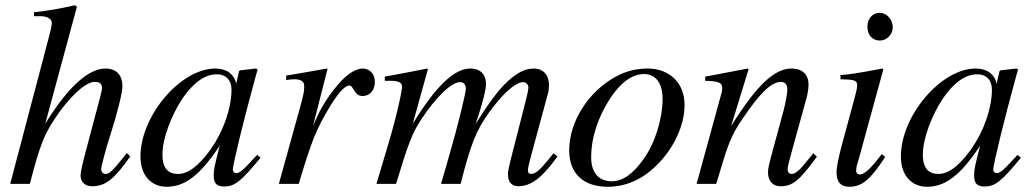

<svg xmlns="http://www.w3.org/2000/svg" viewBox="-20 -703 3948 734"><path d="M465 -118C411 -50 399 -38 383 -38C374 -38 367 -46 367 -56C367 -67 383 -129 400 -181C430 -275 448 -349 448 -374C448 -411 429 -441 383 -441C321 -441 243 -376 153 -230L274 -677L267 -683C209 -670 170 -663 110 -656V-641H137C155 -641 178 -633 178 -616C178 -602 173 -585 165 -554L19 0H94C134 -154 150 -189 190 -250C242 -329 306 -390 342 -390C365 -390 370 -380 370 -365C370 -361 367 -348 363 -332L308 -125C295 -76 288 -45 288 -33C288 -7 305 9 332 9C383 9 417 -18 478 -105Z M865 -361C865 -290 835 -204 788 -136C758 -93 711 -38 661 -38C625 -38 601 -57 601 -112C601 -175 636 -264 678 -327C720 -388 764 -419 809 -419C844 -419 865 -396 865 -361ZM963 -111 936 -82C906 -49 893 -41 884 -41C876 -41 870 -47 870 -54C870 -74 912 -246 959 -417C962 -427 963 -429 965 -438L958 -441L897 -434L894 -431L883 -383C875 -420 846 -441 803 -441C670 -441 517 -260 517 -105C517 -29 561 11 617 11C687 11 745 -33 820 -146C799 -64 797 -56 797 -31C797 -2 809 10 837 10C877 10 901 -9 976 -100Z M1177 -223 1232 -439 1229 -441C1157 -428 1146 -426 1074 -414V-397C1089 -399 1097 -400 1105 -400C1125 -400 1143 -395 1143 -374C1143 -353 1141 -344 1127 -292L1046 0H1122C1172 -168 1190 -208 1233 -282C1269 -343 1297 -376 1315 -376C1322 -376 1325 -372 1331 -362C1340 -347 1348 -336 1366 -336C1396 -336 1413 -360 1413 -390C1413 -420 1394 -441 1366 -441C1343 -441 1313 -423 1287 -396C1246 -353 1212 -300 1193 -258Z M2111 -105 2096 -117 2075 -91C2045 -54 2027 -38 2010 -38C2002 -38 1998 -43 1998 -54C1998 -58 2002 -76 2008 -99L2076 -350C2077 -355 2079 -371 2079 -378C2079 -414 2058 -441 2021 -441C2001 -441 1982 -436 1958 -421C1909 -390 1868 -340 1798 -229C1825 -306 1838 -362 1838 -381C1838 -417 1818 -441 1778 -441C1717 -441 1647 -375 1558 -230L1616 -439L1613 -441C1558 -430 1533 -425 1451 -410V-394H1476C1503 -394 1517 -387 1517 -372C1517 -360 1502 -277 1462 -144L1419 0H1494C1542 -158 1556 -194 1590 -246C1646 -331 1705 -389 1739 -389C1752 -389 1761 -380 1761 -364C1761 -351 1737 -245 1693 -93L1666 0H1741C1780 -154 1800 -203 1849 -272C1899 -342 1950 -389 1980 -389C1991 -389 2000 -380 2000 -368C2000 -363 1998 -350 1993 -330L1935 -103C1925 -64 1922 -47 1922 -37C1922 -7 1936 9 1962 9C2009 9 2053 -24 2106 -98Z M2513 -326C2513 -250 2485 -156 2439 -93C2400 -39 2362 -10 2318 -10C2271 -10 2240 -41 2240 -101C2240 -180 2268 -259 2314 -329C2354 -389 2398 -420 2442 -420C2485 -420 2513 -387 2513 -326ZM2597 -301C2597 -389 2537 -441 2456 -441C2415 -441 2375 -432 2336 -411C2231 -355 2156 -240 2156 -128C2156 -41 2209 11 2303 11C2369 11 2433 -14 2491 -72C2557 -137 2597 -225 2597 -301Z M3089 -117C3082 -108 3075 -99 3068 -91C3039 -54 3021 -38 3007 -38C2995 -38 2991 -47 2991 -56C2991 -64 2995 -81 3005 -117L3061 -320C3067 -341 3071 -362 3071 -380C3071 -416 3049 -441 3006 -441C2942 -441 2875 -381 2775 -221L2842 -439L2838 -441C2785 -430 2757 -426 2676 -410V-394C2727 -393 2741 -387 2741 -367C2741 -361 2740 -355 2739 -350L2643 0H2718C2765 -158 2773 -181 2818 -248C2881 -341 2926 -390 2966 -390C2981 -390 2990 -379 2990 -361C2990 -349 2984 -313 2976 -282L2932 -120C2918 -68 2916 -55 2916 -45C2916 -7 2938 9 2963 9C3010 9 3035 -11 3103 -104Z M3351 -114C3308 -57 3284 -36 3267 -36C3259 -36 3253 -41 3253 -51C3253 -65 3258 -78 3263 -95L3357 -438L3353 -441C3252 -422 3232 -419 3193 -416V-400C3247 -399 3257 -396 3257 -376C3257 -368 3253 -350 3248 -332L3200 -155C3185 -99 3178 -64 3178 -44C3178 -7 3194 11 3227 11C3277 11 3309 -19 3364 -103ZM3393 -599C3393 -628 3370 -654 3343 -654C3316 -654 3296 -632 3296 -601C3296 -569 3315 -548 3344 -548C3370 -548 3393 -571 3393 -599Z M3772 -361C3772 -290 3742 -204 3695 -136C3665 -93 3618 -38 3568 -38C3532 -38 3508 -57 3508 -112C3508 -175 3543 -264 3585 -327C3627 -388 3671 -419 3716 -419C3751 -419 3772 -396 3772 -361ZM3870 -111 3843 -82C3813 -49 3800 -41 3791 -41C3783 -41 3777 -47 3777 -54C3777 -74 3819 -246 3866 -417C3869 -427 3870 -429 3872 -438L3865 -441L3804 -434L3801 -431L3790 -383C3782 -420 3753 -441 3710 -441C3577 -441 3424 -260 3424 -105C3424 -29 3468 11 3524 11C3594 11 3652 -33 3727 -146C3706 -64 3704 -56 3704 -31C3704 -2 3716 10 3744 10C3784 10 3808 -9 3883 -100Z"/></svg>

Font: XITS
Style: Italic
Weight: 400
Italic angle: -16.33°
Designer: MicroPress Inc., with final additions and corrections provided by Coen Hoffman, Elsevier (retired)
Version: Version 1.302